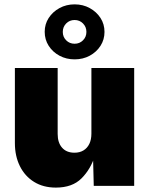

<svg xmlns="http://www.w3.org/2000/svg" viewBox="-20 -853 684 881"><path d="M236.3 7.8Q178.7 7.8 136.5 -18.3Q94.2 -44.4 71.3 -90.6Q48.3 -136.7 48.3 -196.8V-541H244.6V-238.3Q244.6 -198.2 264.9 -175.3Q285.2 -152.3 321.8 -152.3Q345.7 -152.3 363 -162.8Q380.4 -173.3 389.9 -192.9Q399.4 -212.4 399.4 -239.7V-541H595.7V0H410.2L406.7 -140.1H416Q396.5 -77.1 354.2 -34.7Q312 7.8 236.3 7.8ZM322.3 -580.6Q284.2 -580.6 252.9 -597.4Q221.7 -614.3 203.4 -642.8Q185.1 -671.4 185.1 -707Q185.1 -742.2 203.4 -770.5Q221.7 -798.8 252.9 -815.9Q284.2 -833 322.3 -833Q360.8 -833 391.8 -815.9Q422.9 -798.8 441.2 -770.5Q459.5 -742.2 459.5 -706.5Q459.5 -671.4 441.2 -642.8Q422.9 -614.3 391.8 -597.4Q360.8 -580.6 322.3 -580.6ZM322.3 -652.3Q345.2 -652.3 360.8 -668Q376.5 -683.6 376.5 -706.5Q376.5 -729.5 360.8 -745.4Q345.2 -761.2 322.3 -761.2Q299.3 -761.2 283.7 -745.4Q268.1 -729.5 268.1 -706.5Q268.1 -683.6 283.7 -668Q299.3 -652.3 322.3 -652.3Z"/></svg>

Font: Inter 17pt Black
Style: Regular
Weight: 900
Version: Version 4.001;git-66647c0bb